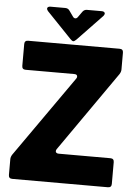

<svg xmlns="http://www.w3.org/2000/svg" viewBox="-62 -1007 749 1054"><g transform="rotate(5 312.0 -480.0)"><path d="M46 0Q26 0 26 -20V-107Q26 -119 34 -132L348 -579Q352 -584 352 -590Q352 -603 335 -603H67Q47 -603 47 -623V-743Q47 -763 67 -763H571Q591 -763 591 -743V-650Q591 -638 583 -625L275 -184Q271 -179 271 -172Q271 -167 275.5 -163.5Q280 -160 288 -160H573Q593 -160 593 -140V-20Q593 0 573 0ZM297 -793 161 -935Q155 -943 155 -948Q155 -953 159.5 -956.5Q164 -960 172 -960H254Q270 -960 278 -948L300 -917Q306 -908 314 -908Q322 -908 328 -917L350 -948Q359 -960 374 -960H456Q464 -960 468.5 -956.5Q473 -953 473 -948Q473 -943 467 -935L331 -793Q320 -782 314 -782Q307 -782 297 -793Z"/></g></svg>

Font: Open Sauce Two Black
Style: Regular
Weight: 900
Designer: Alfredo Marco Pradil
Foundry: Creative Sauce Fz LLC
Version: Version 1.477